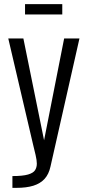

<svg xmlns="http://www.w3.org/2000/svg" viewBox="-20 -764 421 928"><path d="M40 144V87Q90 87 115.5 79.5Q141 72 149.5 58.5Q158 45 158 27Q158 11 152 -15Q146 -41 139 -69L20 -578H93L193 -86L290 -578H364L224 41Q216 78 195.5 100.5Q175 123 141.5 133.5Q108 144 59 144ZM101 -694V-744H281V-694Z"/></svg>

Font: Oswald Light
Style: Regular
Weight: 300
Designer: Vernon Adams
Foundry: Vernon Adams
Version: Version 4.103;gftools[0.9.33.dev8+g029e19f]